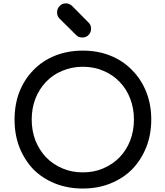

<svg xmlns="http://www.w3.org/2000/svg" viewBox="-20 -1085 961 1115"><path d="M460.9 9.8Q373 9.8 299.8 -19.5Q226.6 -48.8 173.8 -101.6Q122.1 -156.2 92.8 -229.5Q64.5 -302.7 64.5 -390.6Q64.5 -478.5 92.8 -551.8Q122.1 -625 173.8 -677.7Q226.6 -732.4 299.8 -761.7Q373 -791 460.9 -791Q548.8 -791 621.1 -761.7Q694.3 -732.4 747.1 -677.7Q799.8 -625 829.1 -551.8Q858.4 -478.5 858.4 -390.6Q858.4 -302.7 829.1 -229.5Q799.8 -156.2 747.1 -101.6Q694.3 -48.8 621.1 -19.5Q548.8 9.8 460.9 9.8ZM460.9 -84Q526.4 -84 580.1 -107.4Q634.8 -130.9 674.8 -171.9Q714.8 -213.9 736.3 -269.5Q757.8 -326.2 757.8 -390.6Q757.8 -456.1 736.3 -511.7Q714.8 -568.4 674.8 -609.4Q634.8 -651.4 580.1 -673.8Q526.4 -697.3 460.9 -697.3Q396.5 -697.3 341.8 -673.8Q287.1 -651.4 247.1 -609.4Q208 -568.4 185.5 -511.7Q164.1 -456.1 164.1 -390.6Q164.1 -326.2 185.5 -269.5Q208 -213.9 247.1 -171.9Q287.1 -130.9 341.8 -107.4Q396.5 -84 460.9 -84ZM458 -867.2Q435.5 -867.2 422.9 -880.9Q390.6 -913.1 325.2 -977.5Q311.5 -991.2 311.5 -1012.7Q311.5 -1035.2 326.2 -1049.8Q339.8 -1065.4 362.3 -1065.4Q382.8 -1065.4 399.4 -1049.8Q431.6 -1017.6 496.1 -952.1Q508.8 -939.5 508.8 -918Q508.8 -896.5 494.1 -881.8Q480.5 -867.2 458 -867.2Z"/></svg>

Font: Abed
Style: Bold
Weight: 700
Designer: Johan Aakerlund
Version: Version 3.105